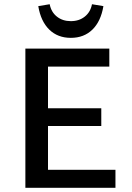

<svg xmlns="http://www.w3.org/2000/svg" viewBox="-20 -888 623 908"><path d="M161 -859 215 -868Q222 -831 249 -809.5Q276 -788 315 -788Q354 -788 381 -809.5Q408 -831 415 -868L469 -859Q457 -787 417 -748Q377 -709 315 -709Q253 -709 213 -748Q173 -787 161 -859ZM207 -85H526V0H100V-658H497V-573H207V-376H459V-292H207Z"/></svg>

Font: EauTestText Semibold
Style: Regular
Weight: 600
Designer: Christian Thalmann (Catharsis Fonts)
Version: Version 0.001;PS 000.001;hotconv 1.0.88;makeotf.lib2.5.64775